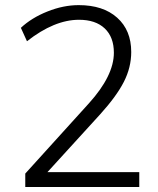

<svg xmlns="http://www.w3.org/2000/svg" viewBox="-20 -748 633 768"><path d="M81.1 0V-53.7L335.9 -335Q435.5 -445.3 435.5 -537.1Q435.5 -599.6 398.9 -634.3Q362.3 -668.9 295.9 -668.9Q197.3 -668.9 87.9 -583L63.5 -636.7Q106.4 -676.8 169.9 -702.1Q233.4 -727.5 294.9 -727.5Q392.6 -727.5 448.7 -677.2Q504.9 -627 504.9 -540Q504.9 -478.5 475.6 -420.9Q446.3 -363.3 380.9 -291L169.9 -59.6H537.1V0Z"/></svg>

Font: Min Sans Light
Style: Regular
Weight: 300
Designer: Jinseong-Kim, NotoSansCJK, Nunito
Foundry: Jinseong-Kim
Version: Version 1.400;Glyphs 3.1.2 (3151)